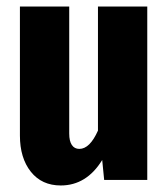

<svg xmlns="http://www.w3.org/2000/svg" viewBox="-20 -551 516 588"><path d="M431 0H299L293 -61Q245 17 166 17Q108 17 74.5 -25Q41 -67 41 -136V-531H192V-142Q192 -119 200 -107Q208 -95 223 -95Q255 -95 280 -151V-531H431Z"/></svg>

Font: Fira Sans Extra Condensed
Style: Bold
Weight: 700
Width: 1
Designer: Carrois Corporate & Edenspiekermann AG
Foundry: Carrois Corporate GbR & Edenspiekermann AG
Version: Version 4.203